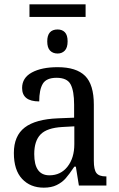

<svg xmlns="http://www.w3.org/2000/svg" viewBox="-20 -856 549 886"><path d="M44 -150Q44 -229 94 -267.5Q144 -306 248 -310L322 -313V-373Q322 -436 306 -466.5Q290 -497 241 -497Q194 -497 177.5 -469.5Q161 -442 161 -388Q82 -388 82 -450Q82 -497 127 -521.5Q172 -546 246 -546Q332 -546 372.5 -506Q413 -466 413 -373V-114Q413 -73 425 -57.5Q437 -42 468 -42H471V0H344L330 -87H323Q299 -51 282.5 -32.5Q266 -14 241.5 -2Q217 10 182 10Q120 10 82 -30.5Q44 -71 44 -150ZM323 -191V-273L268 -270Q197 -266 167.5 -236Q138 -206 138 -145Q138 -47 208 -47Q260 -47 291.5 -87Q323 -127 323 -191ZM116 -836H375V-778H116ZM198 -665Q198 -720 246 -720Q267 -720 279.5 -707Q292 -694 292 -665Q292 -636 279 -622.5Q266 -609 246 -609Q224 -609 211 -622.5Q198 -636 198 -665Z"/></svg>

Font: Noto Serif Narrow
Style: Regular
Weight: 400
Width: 4
Designer: Monotype Design Team
Foundry: Monotype Imaging Inc.
Version: Version 1.001